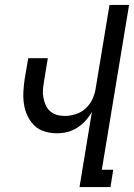

<svg xmlns="http://www.w3.org/2000/svg" viewBox="-20 -755 541 775"><path d="M301 0 351 -304Q341 -285 325.5 -268Q310 -251 291 -239Q272 -227 251.5 -222Q231 -217 210 -217Q184 -217 159.5 -224.5Q135 -232 118 -249Q101 -266 90.5 -288.5Q80 -311 76.5 -336Q73 -361 74.5 -387Q76 -413 80 -439L94 -520H173L158 -428Q155 -411 153.5 -394.5Q152 -378 155 -362Q158 -346 164 -331.5Q170 -317 182 -306.5Q194 -296 209 -291.5Q224 -287 241 -287Q263 -287 286.5 -294.5Q310 -302 327.5 -319Q345 -336 354.5 -358Q364 -380 367 -403L422 -735H501L391 -70H437L426 0Z"/></svg>

Font: Iosevka Oblique
Style: Regular
Weight: 400
Italic angle: -9°
Monospace: yes
Designer: Belleve Invis
Foundry: Belleve Invis
Version: Version 32.5.0; ttfautohint (v1.8.4)